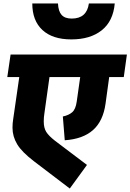

<svg xmlns="http://www.w3.org/2000/svg" viewBox="-20 -1010 751 1106"><path d="M693 -566H609L588 -413Q574 -312 515.5 -260.5Q457 -209 353 -202L342 -339Q376 -346 396 -363.5Q416 -381 422 -425L442 -566H265L236 -359Q232 -334 232 -311Q232 -273 246.5 -250Q261 -227 297 -199L481 -60L382 76L177 -80Q106 -134 79 -179Q52 -224 52 -274Q52 -300 56 -324L91 -566H22L41 -696H711ZM166 -990H314Q316 -945 335 -924Q354 -903 393 -903Q480 -903 492 -990H641Q632 -888 566 -835.5Q500 -783 391 -783Q283 -783 224.5 -837Q166 -891 166 -990Z"/></svg>

Font: FiraGO Heavy
Style: Italic
Weight: 900
Italic angle: -8°
Designer: bBox Type GmbH
Foundry: bBox Type GmbH
Version: Version 1.001